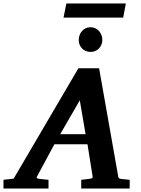

<svg xmlns="http://www.w3.org/2000/svg" viewBox="-73 -1077 808 1097"><path d="M382.8 -503.9 271 -310.1H416ZM391.1 0V-49.8Q398.9 -50.8 407 -51.5Q415 -52.2 421.9 -53.2Q429.7 -54.2 437 -55.2Q446.8 -56.2 452.1 -58.6Q457.5 -61 456.1 -69.8L426.8 -252.9H237.8L139.2 -69.8Q134.3 -62.5 138.2 -59.3Q142.1 -56.2 151.9 -55.2Q159.7 -54.2 168.5 -53.2Q175.8 -52.2 185.1 -51.5Q194.3 -50.8 204.1 -49.8V0H-53.2V-49.8L4.9 -56.2L375 -687H493.2L602.1 -70.8Q603.5 -61 607.2 -58.3Q610.8 -55.7 622.1 -54.2Q628.9 -53.7 636.7 -52.7Q643.6 -51.8 651.6 -51.3Q659.7 -50.8 668 -49.8V0ZM630.9 -976.6H290L306.2 -1057.1H646ZM511.7 -848.1Q511.7 -834.5 506.6 -822Q501.5 -809.6 492.4 -800.3Q483.4 -791 471.2 -785.6Q459 -780.3 444.8 -780.3Q430.2 -780.3 417.7 -785.4Q405.3 -790.5 396.2 -799.6Q387.2 -808.6 382.1 -821Q377 -833.5 377 -848.1Q377 -863.3 381.8 -876.5Q386.7 -889.6 395.5 -899.7Q404.3 -909.7 416.5 -915.5Q428.7 -921.4 443.8 -921.4Q458.5 -921.4 470.9 -915.8Q483.4 -910.2 492.4 -900.1Q501.5 -890.1 506.6 -876.7Q511.7 -863.3 511.7 -848.1Z"/></svg>

Font: Charis SIL Phon
Style: Bold Italic
Weight: 700
Italic angle: -11°
Foundry: SIL International
Version: Version 5.000